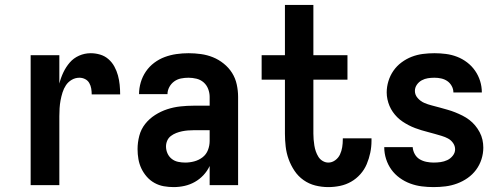

<svg xmlns="http://www.w3.org/2000/svg" viewBox="-20 -755 2040 783"><path d="M105 0H222V-281Q222 -297 223 -313.5Q224 -330 227 -346Q230 -362 235 -378Q240 -394 249 -407.5Q258 -421 272.5 -429.5Q287 -438 304 -438Q316 -438 327 -432.5Q338 -427 344 -416.5Q350 -406 352 -394Q354 -382 354 -370H470Q470 -390 468 -409.5Q466 -429 461 -447.5Q456 -466 446.5 -483.5Q437 -501 422 -514Q407 -527 388 -532.5Q369 -538 350 -538Q325 -538 302.5 -528Q280 -518 264.5 -500Q249 -482 238.5 -460Q228 -438 222 -414V-530H105Z M688 8Q711 8 733 3Q755 -2 774.5 -13Q794 -24 809.5 -40.5Q825 -57 835 -78V0H951V-360Q951 -385 945.5 -410.5Q940 -436 926.5 -457.5Q913 -479 892.5 -495.5Q872 -512 848.5 -521.5Q825 -531 799.5 -534.5Q774 -538 749 -538Q724 -538 699.5 -534.5Q675 -531 652 -522.5Q629 -514 609 -499Q589 -484 575 -463.5Q561 -443 554 -419Q547 -395 547 -371H663Q663 -386 670.5 -400Q678 -414 690.5 -423Q703 -432 718 -435Q733 -438 749 -438Q765 -438 781.5 -434Q798 -430 810.5 -419Q823 -408 829 -392Q835 -376 835 -360V-324H770Q743 -324 715.5 -321Q688 -318 662 -309.5Q636 -301 612.5 -286Q589 -271 572 -249.5Q555 -228 548 -201Q541 -174 541 -147Q541 -126 544.5 -106Q548 -86 556.5 -68Q565 -50 578.5 -34.5Q592 -19 610 -9Q628 1 648 4.5Q668 8 688 8ZM735 -92Q721 -92 706.5 -95Q692 -98 680.5 -107Q669 -116 663 -129.5Q657 -143 657 -158Q657 -170 662 -181.5Q667 -193 677 -200.5Q687 -208 698.5 -212.5Q710 -217 722 -219.5Q734 -222 746 -223Q758 -224 770 -224H835V-180Q835 -161 828 -143Q821 -125 806 -113.5Q791 -102 772.5 -97Q754 -92 735 -92Z M1319 8Q1343 8 1367 3Q1391 -2 1412 -14Q1433 -26 1449.5 -44.5Q1466 -63 1475.5 -85.5Q1485 -108 1490 -132Q1495 -156 1495 -180Q1495 -183 1495 -185.5Q1495 -188 1495 -191H1378Q1378 -189 1378 -188Q1378 -187 1378 -186Q1378 -170 1375.5 -154.5Q1373 -139 1366.5 -125Q1360 -111 1347 -101.5Q1334 -92 1319 -92Q1307 -92 1296 -98.5Q1285 -105 1278.5 -115.5Q1272 -126 1268 -137.5Q1264 -149 1262 -161.5Q1260 -174 1259 -186Q1258 -198 1258 -210V-430H1397V-530H1258V-735H1142V-530H1047V-430H1142V-210Q1142 -184 1145 -157.5Q1148 -131 1157 -106Q1166 -81 1181 -58.5Q1196 -36 1218 -20.5Q1240 -5 1266 1.5Q1292 8 1319 8Z M1748 8Q1773 8 1797 5Q1821 2 1844 -6.5Q1867 -15 1887 -29Q1907 -43 1921.5 -62.5Q1936 -82 1943.5 -105.5Q1951 -129 1951 -153Q1951 -169 1947.5 -185Q1944 -201 1936 -216Q1928 -231 1917.5 -243.5Q1907 -256 1894 -266Q1881 -276 1866 -283.5Q1851 -291 1836 -297Q1821 -303 1805 -307.5Q1789 -312 1773 -316.5Q1757 -321 1741 -325Q1725 -329 1710 -335.5Q1695 -342 1683.5 -355Q1672 -368 1672 -384Q1672 -398 1680 -409.5Q1688 -421 1700 -427.5Q1712 -434 1725 -436Q1738 -438 1752 -438Q1766 -438 1779.5 -435Q1793 -432 1804 -424.5Q1815 -417 1822 -404.5Q1829 -392 1829 -378H1945Q1945 -402 1938 -424.5Q1931 -447 1917.5 -466.5Q1904 -486 1885 -500.5Q1866 -515 1844 -523.5Q1822 -532 1798.5 -535Q1775 -538 1752 -538Q1728 -538 1704.5 -535Q1681 -532 1659 -523.5Q1637 -515 1617.5 -500.5Q1598 -486 1584.5 -466.5Q1571 -447 1564 -424Q1557 -401 1557 -378Q1557 -364 1560 -350Q1563 -336 1568.5 -323Q1574 -310 1582 -298.5Q1590 -287 1600 -277Q1610 -267 1622 -259Q1634 -251 1646.5 -244.5Q1659 -238 1672 -233Q1685 -228 1698.5 -224Q1712 -220 1725.5 -216.5Q1739 -213 1753 -209Q1767 -205 1780.5 -201Q1794 -197 1806.5 -190.5Q1819 -184 1827.5 -172Q1836 -160 1836 -146Q1836 -132 1826.5 -120Q1817 -108 1804 -102Q1791 -96 1777 -94Q1763 -92 1748 -92Q1734 -92 1719 -95Q1704 -98 1691.5 -105.5Q1679 -113 1671.5 -126.5Q1664 -140 1663 -155H1547Q1547 -130 1554.5 -106.5Q1562 -83 1576 -63.5Q1590 -44 1610 -29.5Q1630 -15 1653 -6.5Q1676 2 1700 5Q1724 8 1748 8Z"/></svg>

Font: Iosevka SS09
Style: Bold
Weight: 700
Monospace: yes
Designer: Belleve Invis
Foundry: Belleve Invis
Version: Version 5.2.1; ttfautohint (v1.8.3)